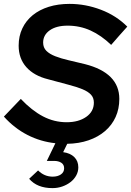

<svg xmlns="http://www.w3.org/2000/svg" viewBox="-23 -730 675 988"><path d="M-3 -130Q19 -153 40.5 -175.5Q62 -198 84 -221Q141 -161 198.5 -131Q256 -101 320 -101Q381 -101 420.5 -128.5Q460 -156 460 -202Q460 -227 445 -243Q430 -259 401 -271Q372 -283 327.5 -294.5Q283 -306 225 -322Q152 -340 112.5 -384.5Q73 -429 73 -495Q73 -544 92 -584Q111 -624 145.5 -652Q180 -680 228 -695Q276 -710 335 -710Q417 -710 496 -680Q575 -650 632 -593Q611 -570 590 -546Q569 -522 549 -499Q498 -548 443 -573Q388 -598 325 -598Q267 -598 233 -574Q199 -550 199 -511Q199 -485 215.5 -468.5Q232 -452 261.5 -440.5Q291 -429 330 -420Q369 -411 414 -400Q591 -355 591 -221Q591 -170 572 -128Q553 -86 517.5 -55.5Q482 -25 432.5 -8Q383 9 323 10Q318 21 312.5 31.5Q307 42 302 53Q339 58 359.5 78.5Q380 99 380 131Q380 153 369.5 172.5Q359 192 340.5 206.5Q322 221 298 229.5Q274 238 247 238Q168 238 127 190Q138 179 150 168.5Q162 158 173 147Q205 179 248 179Q274 179 290.5 167.5Q307 156 307 136Q307 117 292.5 107.5Q278 98 255 98H218Q239 53 262 7Q186 -1 118.5 -35.5Q51 -70 -3 -130Z"/></svg>

Font: Rosa Sans SemiBold
Style: Italic
Weight: 600
Italic angle: -12°
Designer: Pentagram / MCKL
Foundry: Pentagram / MCKL
Version: Version 1.005;September 16, 2019;FontCreator 11.5.0.2425 64-